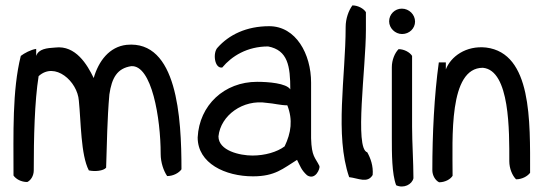

<svg xmlns="http://www.w3.org/2000/svg" viewBox="-20 -642 2017 711"><path d="M30 8C39 21 58 32 81 32C94 26 105 9 105 -11C105 -132 108 -266 123 -360C183 -415 267 -341 272 -269C280 -192 279 -68 309 -11C331 -6 363 -9 373 -21C376 -111 377 -202 385 -292C394 -354 414 -389 466 -397C542 -402 575 -204 575 -72C575 -40 586 -9 599 10C622 10 643 -2 652 -15C652 -208 636 -494 449 -476C385 -469 345 -416 327 -353C303 -403 260 -475 185 -466C153 -464 123 -461 114 -435V-461C94 -458 70 -445 57 -435C25 -307 30 -148 30 8Z M712 -133C712 -37 814 11 917 11C999 11 1028 -18 1080 -50C1092 -27 1095 -13 1117 7C1148 27 1166 -18 1163 -27C1147 -60 1134 -61 1132 -130V-336C1132 -442 1076 -545 977 -545C892 -545 828 -513 786 -466C767 -447 774 -387 803 -392C838 -434 895 -470 973 -470C1046 -456 1055 -397 1055 -311C1040 -334 973 -339 932 -339C811 -339 718 -253 712 -133ZM789 -137C797 -215 880 -275 968 -261C995 -259 1019 -252 1044 -252C1065 -198 1058 -150 1034 -100C1006 -79 961 -66 915 -66C868 -66 789 -84 789 -137Z M1260 -542C1260 -359 1219 -142 1273 14C1307 18 1341 38 1360 6C1363 -27 1352 -57 1340 -78C1292 -92 1335 -391 1335 -531V-597C1327 -610 1306 -622 1285 -622C1271 -603 1260 -573 1260 -542Z M1421 -563C1421 -538 1443 -516 1469 -516C1496 -516 1517 -537 1517 -562C1517 -588 1495 -610 1468 -610C1442 -610 1421 -589 1421 -563ZM1431 -130C1431 -75 1431 2 1447 44C1475 57 1506 41 1511 18C1511 -41 1506 -116 1506 -172V-435C1498 -448 1477 -460 1456 -460C1442 -446 1431 -420 1431 -393Z M1581 -12C1581 8 1592 26 1606 33C1628 33 1648 22 1656 9C1656 -131 1641 -391 1768 -391C1869 -382 1866 -154 1866 -45C1866 -18 1877 8 1891 22C1913 22 1933 11 1943 -2C1943 -194 1950 -445 1780 -466C1705 -474 1649 -432 1631 -385V-411H1605C1588 -289 1581 -145 1581 -12Z"/></svg>

Font: Snowfall
Style: Regular
Weight: 400
Designer: Jasper
Foundry: Cannot Into Space Fonts
Version: Version 0.9